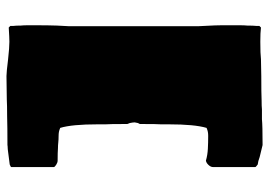

<svg xmlns="http://www.w3.org/2000/svg" viewBox="-139 -644 831 593"><g transform="rotate(90 276.5 -347.5)"><path d="M163 43Q127 39 109 39Q97 39 65 41L60 36V26Q59 20 59 4Q58 -4 58 -20V-35Q58 -83 59 -108L61 -146V-178V-509V-543L60 -564Q58 -600 58 -618V-653V-669Q58 -688 59 -696Q59 -714 60 -723V-733L65 -738Q81 -736 109 -736Q146 -736 163 -738L215 -739Q270 -739 290 -740Q309 -740 318 -741H348Q368 -743 428 -743Q429 -743 465 -734Q478 -729 488 -728Q490 -726 493 -724Q496 -722 496 -720V-590Q496 -583 489.5 -576Q483 -569 476 -568Q459 -573 439.5 -574Q420 -575 400 -575Q393 -575 387.5 -574Q382 -573 375 -570Q364 -533 364 -453V-449V-446V-441V-429Q363 -418 363 -368V-364L360 -358L358 -348Q358 -343 360 -333Q361 -330 362 -328Q363 -326 363 -324V-320Q363 -270 364 -258V-246V-241V-238V-234Q364 -154 375 -118Q382 -115 387.5 -114Q393 -113 400 -113Q411 -113 420 -112Q429 -111 438 -111Q450 -110 476 -110Q482 -110 489 -105.5Q496 -101 496 -98V33Q496 35 488 38Q450 43 441 44Q434 44 431.5 44.5Q429 45 428 45Q373 45 338 46Q305 46 287 47L215 48Q203 48 163 43Z"/></g></svg>

Font: Sigmar One
Style: Regular
Weight: 400
Designer: Vernon Adams
Foundry: Vernon Adams
Version: Version 2.000